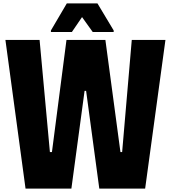

<svg xmlns="http://www.w3.org/2000/svg" viewBox="-20 -1024 998 1135"><path d="M131 91 12 -788H214L275 -125H287L373 -788H603L692 -125H702L759 -788H958L838 91H567L489 -487H480L402 91ZM281 -835V-844L375 -1004H556L652 -844V-835H528L465 -923L405 -835Z"/></svg>

Font: Farlight84_Sys_V01
Style: Bold
Weight: 700
Designer: Monotype Design Team, Nadine Chahine and Nizar Qandah
Foundry: Monotype Imaging Inc.
Version: Version 2.004;October 31, 2024;FontCreator 14.0.0.2814 64-bi